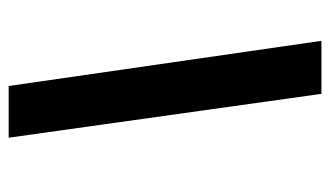

<svg xmlns="http://www.w3.org/2000/svg" viewBox="-179 -578 760 442"><g transform="rotate(-90 201.0 -357.0)"><path d="M206 3 105 -717H224L328 3Z"/></g></svg>

Font: Noto Sans SemiCondensed
Style: Bold Italic
Weight: 700
Width: 4
Italic angle: -12°
Designer: Monotype Design Team
Foundry: Monotype Imaging Inc.
Version: Version 2.013; ttfautohint (v1.8.4.7-5d5b)